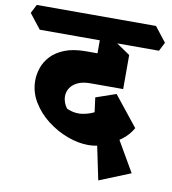

<svg xmlns="http://www.w3.org/2000/svg" viewBox="-160 -752 949 1061"><g transform="rotate(10 314.5 -222.0)"><path d="M373 43Q318 43 257 20.5Q196 -2 143 -43Q90 -84 57 -139Q24 -194 24 -258Q24 -293 36.5 -329.5Q49 -366 77.5 -396.5Q106 -427 154 -446Q202 -465 273 -465H425L511 -295H328Q284 -295 256 -281.5Q228 -268 214.5 -246.5Q201 -225 201 -200Q201 -184 207 -167Q213 -150 224 -135Q269 -114 315 -121.5Q361 -129 399.5 -153.5Q438 -178 461 -207L518 6Q482 24 445 33.5Q408 43 373 43ZM463 226 399 -81 471 -133 638 155ZM400 26 367 -223 480 -262 614 -94Q592 -54 554 -25.5Q516 3 482 14ZM511 -295 337 -337V-599L391 -568L511 -486ZM0 -538 -65 -621 -40 -670H629L694 -587L669 -538Z"/></g></svg>

Font: Eczar ExtraBold
Style: Regular
Weight: 800
Designer: Vaibhav Singh
Foundry: Rosetta Type Foundry
Version: Version 2.000